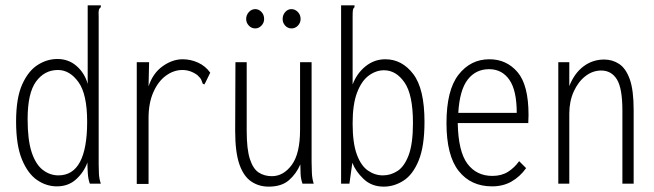

<svg xmlns="http://www.w3.org/2000/svg" viewBox="-20 -685 2440 716"><path d="M192 10Q153 10 118.5 -13.5Q84 -37 62 -90Q40 -143 40 -232Q40 -319 62.5 -369.5Q85 -420 120 -442.5Q155 -465 194 -465Q236 -465 266 -438.5Q296 -412 307 -372V-665H356V-658Q350 -654 348.5 -647Q347 -640 348 -624V-71Q348 -53 349 -35.5Q350 -18 356 0H315Q309 -16 307.5 -38.5Q306 -61 306 -79Q293 -43 264 -16.5Q235 10 192 10ZM198 -31Q305 -31 305 -231Q305 -334 272.5 -379Q240 -424 196 -424Q146 -424 114.5 -381Q83 -338 83 -241Q83 -163 98 -117.5Q113 -72 139.5 -51.5Q166 -31 198 -31Z M490 -453H536L534 -363Q550 -412 586.5 -438Q623 -464 661 -464Q691 -464 718.5 -451.5Q746 -439 764 -414L746 -377L742 -370L736 -373Q734 -379 731 -386.5Q728 -394 716 -405Q690 -424 660 -424Q628 -424 599 -403Q570 -382 552 -341.5Q534 -301 534 -245V1H490Z M982 11Q945 11 916.5 -8.5Q888 -28 872.5 -73Q857 -118 857 -197L858 -453H900V-197Q900 -128 912 -91.5Q924 -55 945 -41.5Q966 -28 994 -28Q1037 -28 1068 -70Q1099 -112 1099 -201V-453H1142V-82Q1142 -64 1143 -41Q1144 -18 1150 0H1108Q1102 -17 1101 -36Q1100 -55 1100 -72Q1085 -37 1057.5 -13Q1030 11 982 11ZM932 -579Q918 -579 908 -589.5Q898 -600 898 -614Q898 -629 908 -640Q918 -651 932 -651Q945 -651 955 -640.5Q965 -630 965 -614Q965 -600 955 -589.5Q945 -579 932 -579ZM1067 -579Q1053 -579 1043.5 -589.5Q1034 -600 1034 -614Q1034 -629 1043.5 -640Q1053 -651 1067 -651Q1080 -651 1090.5 -640.5Q1101 -630 1101 -614Q1101 -600 1091 -589.5Q1081 -579 1067 -579Z M1411 11Q1366 11 1336 -17.5Q1306 -46 1294 -78L1283 0H1252V-665H1302V-658Q1297 -654 1296 -647Q1295 -640 1295 -624V-370Q1311 -412 1343.5 -438Q1376 -464 1417 -464Q1479 -464 1521 -409Q1563 -354 1563 -231Q1563 -140 1541.5 -87Q1520 -34 1485 -11.5Q1450 11 1411 11ZM1408 -31Q1437 -31 1462.5 -47.5Q1488 -64 1504 -106.5Q1520 -149 1520 -227Q1520 -332 1488.5 -377.5Q1457 -423 1412 -423Q1382 -423 1355 -403Q1328 -383 1311.5 -339.5Q1295 -296 1295 -225Q1295 -152 1310.5 -109.5Q1326 -67 1352 -49Q1378 -31 1408 -31Z M1815 10Q1736 10 1690.5 -47.5Q1645 -105 1645 -226Q1645 -349 1690 -406.5Q1735 -464 1805 -464Q1869 -464 1910 -416Q1951 -368 1951 -256Q1951 -241 1950 -226H1687Q1689 -120 1723 -74.5Q1757 -29 1816 -29Q1850 -29 1874 -44Q1898 -59 1916 -84L1942 -58Q1919 -26 1887.5 -8Q1856 10 1815 10ZM1689 -264H1907Q1907 -348 1879.5 -387.5Q1852 -427 1804 -427Q1754 -427 1724 -388Q1694 -349 1689 -264Z M2062 0V-453H2103V-364Q2122 -412 2156 -437.5Q2190 -463 2233 -463Q2264 -463 2289 -446.5Q2314 -430 2328.5 -389.5Q2343 -349 2343 -275V0H2301V-273Q2301 -356 2280.5 -389Q2260 -422 2222 -422Q2190 -422 2163 -401Q2136 -380 2119.5 -343.5Q2103 -307 2103 -261V0Z"/></svg>

Font: Inconsolata Condensed Light
Style: Regular
Weight: 300
Width: 3
Monospace: yes
Designer: Raph Levien, Cyreal, Brenton Simpson
Foundry: Raph Levien, Cyreal, Google
Version: Version 3.001; ttfautohint (v1.8.2.53-6de2)